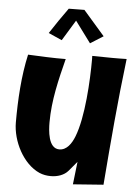

<svg xmlns="http://www.w3.org/2000/svg" viewBox="-61 -976 734 1032"><g transform="rotate(5 305.5 -459.5)"><path d="M37.6 -294.4C37.6 -193.4 98.1 -74.2 188 -34.7C207.5 -26.4 228 -22.9 250 -22.9C285.2 -22.9 321.3 -34.7 342.8 -60.1L386.2 -111.8L372.1 10.7L536.1 -1.5C554.2 -230 573.2 -458 601.1 -685.5C575.2 -684.6 549.3 -684.6 522.9 -684.6C487.3 -684.6 451.2 -685.1 415.5 -686C416 -679.7 416 -673.8 416 -667.5C416 -554.2 405.8 -353.5 363.3 -246.6C348.1 -208 322.8 -169.9 282.7 -169.9C222.2 -169.9 217.8 -267.6 217.8 -311C217.8 -428.7 246.1 -543.5 274.9 -656.7C207 -655.8 139.2 -659.7 71.3 -662.6C44.9 -545.4 37.6 -416.5 37.6 -294.4ZM244.6 -755.9 312.5 -867.2 397.5 -752.4 467.3 -796.4 352.1 -928.7 267.6 -927.7C234.4 -882.3 202.6 -835 171.9 -788.1Z"/></g></svg>

Font: Luckiest Guy
Style: Regular
Weight: 400
Designer: Astigmatic (AOETI)
Foundry: Astigmatic (AOETI)
Version: Version 1.001